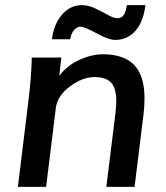

<svg xmlns="http://www.w3.org/2000/svg" viewBox="-20 -724 643 744"><path d="M292 -620.6Q278.8 -620.6 267.8 -608.6Q256.8 -596.7 251.5 -571.8H181.2Q188.5 -630.9 220.5 -667.5Q252.4 -704.1 297.4 -704.1Q322.3 -704.1 349.1 -691.4Q376 -678.7 398.4 -666Q420.9 -653.3 435.5 -653.3Q449.7 -653.3 458.5 -664.6Q467.3 -675.8 471.7 -704.1H543.5Q535.6 -638.7 504.4 -604Q473.1 -569.3 425.8 -569.3Q401.4 -569.3 354 -595Q306.6 -620.6 292 -620.6ZM49.3 0 89.8 -330.6Q95.7 -376 98.9 -418.5Q102.1 -460.9 102.5 -481L103 -501H217.8L209.5 -430.2Q240.2 -470.2 287.4 -491.9Q334.5 -513.7 379.4 -513.7Q459.5 -513.7 499.8 -472.4Q540 -431.2 540 -342.3Q540 -310.5 536.1 -280.8L501.5 0H392.1L427.2 -284.2Q430.7 -314.9 430.7 -332.5Q430.7 -380.9 411.1 -403.1Q391.6 -425.3 346.2 -425.3Q299.3 -425.3 250.7 -388.9Q202.1 -352.5 196.3 -305.7L158.7 0Z"/></svg>

Font: Muli
Style: Semi-BoldItalic
Weight: 600
Italic angle: -7°
Designer: Vernon Adams
Foundry: newtypography
Version: Version 2.0; ttfautohint (v1.00rc1.2-2d82) -l 8 -r 50 -G 200